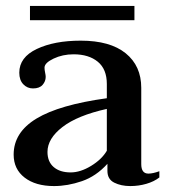

<svg xmlns="http://www.w3.org/2000/svg" viewBox="-20 -617 568 647"><path d="M81 -597H433V-549H81ZM26 -96Q26 -171 103 -217.5Q180 -264 340 -286V-334Q340 -384 309.5 -409Q279 -434 228 -434Q191 -434 160.5 -419.5Q130 -405 130 -389Q130 -382 132 -372.5Q134 -363 134 -358Q134 -343 123.5 -331Q113 -319 91 -319Q72 -319 58.5 -333Q45 -347 45 -372Q45 -424 104 -452Q163 -480 252 -480Q351 -480 403.5 -437.5Q456 -395 456 -321V-64Q456 -32 480 -32Q495 -32 517 -40V-19Q499 -5 473 2.5Q447 10 419 10Q388 10 365 -1.5Q342 -13 342 -41V-65Q304 -23 256 -6.5Q208 10 162 10Q100 10 63 -18.5Q26 -47 26 -96ZM340 -109V-250Q241 -228 190.5 -189Q140 -150 140 -105Q140 -72 161 -54Q182 -36 218 -36Q251 -36 287 -58Q323 -80 340 -109Z"/></svg>

Font: Taviraj Medium
Style: Regular
Weight: 500
Designer: Katatrad Team
Foundry: CadsonDemak
Version: Version 1.001